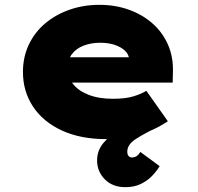

<svg xmlns="http://www.w3.org/2000/svg" viewBox="-20 -566 819 795"><path d="M499 209Q446 209 414 176.5Q382 144 382 98Q382 57 409 25Q436 -7 486.5 -38Q537 -69 606 -101L637 -42Q575 -12 541 10.5Q507 33 507 62Q507 74 512.5 80Q518 86 526 86Q537 86 545.5 80.5Q554 75 561 63L641 122Q629 142 610 162Q591 182 563.5 195.5Q536 209 499 209ZM419 10Q313 10 235.5 -26Q158 -62 116.5 -125Q75 -188 75 -268Q75 -330 99.5 -381.5Q124 -433 167.5 -469.5Q211 -506 268.5 -526Q326 -546 391 -546Q458 -546 514.5 -525.5Q571 -505 612.5 -468Q654 -431 676 -380Q698 -329 696 -268L695 -224H198L175 -329H534L515 -301V-319Q514 -340 498 -355.5Q482 -371 455.5 -380Q429 -389 395 -389Q357 -389 326 -377Q295 -365 277.5 -341.5Q260 -318 260 -284Q260 -248 281.5 -219.5Q303 -191 345.5 -174Q388 -157 447 -157Q501 -157 534 -167.5Q567 -178 586 -190L675 -64Q635 -37 593.5 -21Q552 -5 508.5 2.5Q465 10 419 10Z"/></svg>

Font: Lexend Giga Black
Style: Regular
Weight: 900
Designer: Bonnie Shaver-Troup, Thomas Jockin
Foundry: Lexend
Version: Version 1.007